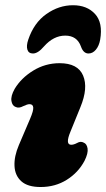

<svg xmlns="http://www.w3.org/2000/svg" viewBox="-20 -720 415 752"><path d="M259 -153Q269 -153 282 -160Q296 -168 307.5 -161.5Q320 -157 323 -138.5Q326 -120 311 -90Q286.5 -44 241.5 -15.8Q196.5 12.5 139 12.5Q88.5 12.5 63.5 -10Q38.5 -32.5 36.8 -70Q35 -107.5 54 -152L98 -255Q111.5 -286.5 110.2 -299.2Q109 -312 95.5 -312Q87 -312 70.5 -304Q54 -295 41.5 -301Q28 -305.5 24.8 -324.5Q21.5 -343.5 37.5 -372Q63 -414.5 110.2 -443.5Q157.5 -472.5 213.5 -472.5Q285 -472.5 305.5 -424Q326 -375.5 295 -300.5L256 -204.5Q234.5 -153 259 -153ZM235.5 -580.5Q189.7 -580.5 152.1 -538Q128.7 -510.5 109.2 -510.5Q92 -510.5 87.3 -525.5Q82.5 -540.5 90.6 -564.5Q113 -631 161.9 -665.2Q210.7 -699.5 266 -699.5Q320.8 -699.5 352.3 -665.2Q383.7 -631 372.3 -564.5Q368 -540.5 355.6 -525.5Q343.2 -510.5 326.5 -510.5Q306.5 -510.5 297 -538Q281.7 -580.5 235.5 -580.5Z"/></svg>

Font: Fraunces 72pt SuperSoft Black
Style: Italic
Weight: 900
Italic angle: -16°
Version: Version 1.000;[b76b70a41]